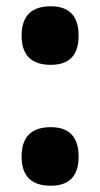

<svg xmlns="http://www.w3.org/2000/svg" viewBox="-20 -581 320 613"><path d="M142 -374Q231 -374 231 -467Q231 -561 142 -561Q49 -561 49 -467Q49 -374 142 -374ZM142 12Q231 12 231 -81Q231 -175 142 -175Q49 -175 49 -81Q49 12 142 12Z"/></svg>

Font: Noto Sans Arabic Condensed Black
Style: Regular
Weight: 900
Width: 3
Designer: Nadine Chahine
Foundry: Monotype Imaging Inc.
Version: 1.001